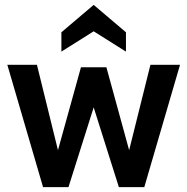

<svg xmlns="http://www.w3.org/2000/svg" viewBox="-20 -765 766 785"><path d="M156 0 10 -500H131L217 -151L311 -490H415L508 -151L595 -500H716L570 0H466L363 -326L260 0ZM231 -554V-633L363 -745L495 -633V-554L363 -637Z"/></svg>

Font: Cabin Resolve
Style: Bold-Resolve
Weight: 700
Designer: Pablo Impallari
Foundry: Pablo Impallari. http://www.impallari.com Igino Marini. http://www.ikern.com
Version: Version 3.001